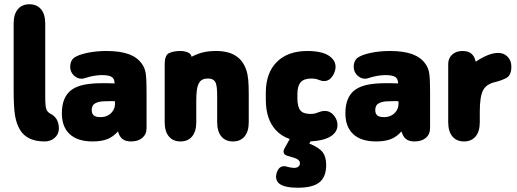

<svg xmlns="http://www.w3.org/2000/svg" viewBox="-20 -652 2425 900"><path d="M189 11Q217 11 236 -5.5Q255 -22 256 -48Q256 -75 245.5 -92.5Q235 -110 218 -118Q208 -123 202 -131Q196 -139 194 -155Q192 -171 192 -199V-542Q192 -585 172.5 -608.5Q153 -632 118 -632Q83 -632 63.5 -608.5Q44 -585 44 -542V-227Q44 -150 50.5 -110.5Q57 -71 74 -43Q107 11 189 11Z M517 -261Q493 -262 482.5 -262Q472 -262 468 -262Q464 -262 459 -262Q410 -262 375 -255Q340 -248 317 -232Q270 -199 270 -121Q270 -57 307 -23Q344 11 414 11Q456 11 483.5 0Q511 -11 533 -36Q540 -11 554.5 0Q569 11 594 11Q628 11 647.5 -6Q667 -23 667 -52V-225Q667 -283 663 -308.5Q659 -334 645 -353Q623 -384 582.5 -398.5Q542 -413 479 -413Q430 -413 388 -404Q346 -395 327 -381Q309 -367 309 -339Q309 -316 325 -299.5Q341 -283 363 -283Q371 -283 382 -287Q399 -293 420 -296.5Q441 -300 457 -300Q489 -300 502.5 -292Q516 -284 517 -264ZM519 -177V-165Q519 -148 510 -133.5Q501 -119 486 -111Q471 -103 451 -103Q429 -103 419.5 -111Q410 -119 410 -136Q410 -159 426 -167.5Q442 -176 463.5 -177Q485 -178 501 -178Q505 -178 508.5 -178Q512 -178 519 -177Z M878 -386Q875 -401 859 -407Q843 -413 826 -413Q793 -413 772.5 -403Q752 -393 752 -352V-79Q752 -36 771.5 -12.5Q791 11 826 11Q861 11 880.5 -12.5Q900 -36 900 -79V-180Q900 -211 903 -231Q906 -251 913 -263Q919 -274 929.5 -279Q940 -284 955 -284Q982 -284 991 -264Q995 -254 996.5 -238.5Q998 -223 998 -200V-79Q998 -36 1017.5 -12.5Q1037 11 1072 11Q1107 11 1126.5 -12.5Q1146 -36 1146 -79V-211Q1146 -252 1143.5 -278.5Q1141 -305 1135 -322Q1106 -413 994 -413Q959 -413 933.5 -407Q908 -401 878 -386Z M1226 -217V-185Q1226 -91 1275 -40Q1324 11 1414 11Q1498 11 1535 -16Q1562 -36 1562 -66Q1562 -90 1545 -111Q1528 -132 1503 -132Q1492 -132 1483 -129Q1464 -122 1456 -120Q1448 -118 1434 -118Q1401 -118 1387.5 -135Q1374 -152 1374 -193V-209Q1374 -249 1389.5 -266.5Q1405 -284 1440 -284Q1459 -284 1470 -279Q1484 -274 1488 -273Q1492 -272 1499 -272Q1523 -272 1538 -294.5Q1553 -317 1553 -339Q1553 -362 1536 -379Q1520 -396 1491 -404.5Q1462 -413 1421 -413Q1329 -413 1277.5 -361.5Q1226 -310 1226 -217ZM1348 -18 1314 43Q1309 53 1309 57Q1309 74 1329 79Q1364 88 1375 95Q1386 102 1386 114Q1386 123 1378.5 129Q1371 135 1359 135Q1352 135 1343.5 133.5Q1335 132 1327 130Q1322 128 1319 127.5Q1316 127 1312 127Q1293 127 1283.5 143.5Q1274 160 1274 177Q1274 199 1292 211Q1304 219 1325 223.5Q1346 228 1376 228Q1446 228 1477.5 202.5Q1509 177 1509 121Q1509 83 1492 61Q1475 39 1430 21L1451 -18Z M1846 -261Q1822 -262 1811.5 -262Q1801 -262 1797 -262Q1793 -262 1788 -262Q1739 -262 1704 -255Q1669 -248 1646 -232Q1599 -199 1599 -121Q1599 -57 1636 -23Q1673 11 1743 11Q1785 11 1812.5 0Q1840 -11 1862 -36Q1869 -11 1883.5 0Q1898 11 1923 11Q1957 11 1976.5 -6Q1996 -23 1996 -52V-225Q1996 -283 1992 -308.5Q1988 -334 1974 -353Q1952 -384 1911.5 -398.5Q1871 -413 1808 -413Q1759 -413 1717 -404Q1675 -395 1656 -381Q1638 -367 1638 -339Q1638 -316 1654 -299.5Q1670 -283 1692 -283Q1700 -283 1711 -287Q1728 -293 1749 -296.5Q1770 -300 1786 -300Q1818 -300 1831.5 -292Q1845 -284 1846 -264ZM1848 -177V-165Q1848 -148 1839 -133.5Q1830 -119 1815 -111Q1800 -103 1780 -103Q1758 -103 1748.5 -111Q1739 -119 1739 -136Q1739 -159 1755 -167.5Q1771 -176 1792.5 -177Q1814 -178 1830 -178Q1834 -178 1837.5 -178Q1841 -178 1848 -177Z M2210 -363Q2204 -389 2189 -401Q2174 -413 2148 -413Q2118 -413 2099.5 -396Q2081 -379 2081 -352V-79Q2081 -36 2100.5 -12.5Q2120 11 2155 11Q2190 11 2209.5 -12.5Q2229 -36 2229 -79V-129Q2229 -200 2244.5 -229Q2260 -258 2300 -267Q2333 -275 2355 -287.5Q2377 -300 2377 -340Q2377 -368 2359.5 -386Q2342 -404 2315 -404Q2272 -404 2210 -363Z"/></svg>

Font: Beiruti Black
Style: Regular
Weight: 900
Designer: Arlette Boutros
Foundry: Boutros
Version: Version 1.41